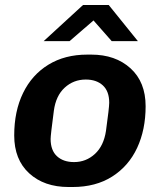

<svg xmlns="http://www.w3.org/2000/svg" viewBox="-20 -740 642 770"><path d="M564 -314Q564 -220 530 -147Q496 -74 430 -32Q364 10 271 10H255Q157 10 97 -45Q37 -100 37 -197Q37 -294 72.5 -367Q108 -440 174 -480.5Q240 -521 330 -521H346Q443 -521 503.5 -466Q564 -411 564 -314ZM196 -296Q183 -198 183 -183Q183 -137 208.5 -113.5Q234 -90 277 -90Q325 -90 360.5 -122.5Q396 -155 405 -215Q418 -309 418 -328Q418 -374 392.5 -397.5Q367 -421 324 -421Q275 -421 239.5 -388.5Q204 -356 196 -296ZM533 -575H428L355 -658L259 -575H155L313 -720H416Z"/></svg>

Font: Chivo
Style: Bold Italic
Weight: 700
Italic angle: -8.05°
Designer: Hector Gatti
Foundry: Omnibus-Type
Version: Version 1.007